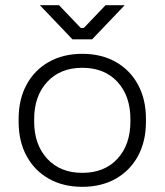

<svg xmlns="http://www.w3.org/2000/svg" viewBox="-20 -708 636 742"><path d="M52 -237V-249Q52 -324 82.5 -380.5Q113 -437 168.5 -468.5Q224 -500 298 -500Q372 -500 427.5 -468.5Q483 -437 513.5 -380.5Q544 -324 544 -249V-237Q544 -162 513.5 -105.5Q483 -49 427.5 -17.5Q372 14 298 14Q224 14 168.5 -17.5Q113 -49 82.5 -105.5Q52 -162 52 -237ZM484 -239V-247Q484 -337 434 -391.5Q384 -446 298 -446Q213 -446 162.5 -391.5Q112 -337 112 -247V-239Q112 -149 162.5 -94.5Q213 -40 298 -40Q384 -40 434 -94.5Q484 -149 484 -239ZM260 -556 134 -688H208L292 -600H304L388 -688H462L336 -556Z"/></svg>

Font: Space Grotesk Frontify Light
Style: Regular
Weight: 300
Designer: Florian Karsten
Version: Version 2.000